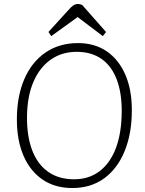

<svg xmlns="http://www.w3.org/2000/svg" viewBox="-20 -933 732 967"><path d="M65 -331Q65 -447 102 -533.5Q139 -620 208.5 -668Q278 -716 373 -716Q457 -716 517.5 -674.5Q578 -633 611 -557.5Q644 -482 644 -378Q644 -261 608 -172.5Q572 -84 505 -35Q438 14 344 14Q257 14 194.5 -28.5Q132 -71 98.5 -148.5Q65 -226 65 -331ZM116 -346Q115 -246 142.5 -175Q170 -104 223.5 -67Q277 -30 353 -30Q427 -30 480.5 -70Q534 -110 563 -185.5Q592 -261 593 -368Q594 -464 568 -532.5Q542 -601 491 -636.5Q440 -672 366 -672Q292 -672 236 -633Q180 -594 148.5 -521Q117 -448 116 -346ZM514 -772 498 -751 371 -847 238 -751 224 -772 326 -884Q338 -898 349 -905.5Q360 -913 373 -913Q378 -913 383.5 -911.5Q389 -910 394 -908Z"/></svg>

Font: Literata ExtraLight
Style: Italic
Weight: 250
Italic angle: -2°
Designer: Latin by Veronika Burian and Jose Scaglione. Greek by Irene Vlachou. Cyrillic by Vera Evstafieva
Foundry: TypeTogether
Version: Version 3.002